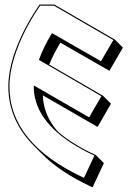

<svg xmlns="http://www.w3.org/2000/svg" viewBox="-20 -759 561 832"><path d="M372.6 48.8Q241.2 -12.7 163.1 -90.8L128.9 -125Q16.1 -237.8 16.1 -384.3Q16.1 -445.3 38.1 -514.6Q73.2 -624.5 148.9 -735.4L151.4 -739.3H215.3L478 -587.4L512.7 -552.7L454.1 -452.1L241.7 -574.2Q211.4 -524.4 193.4 -479L426.3 -344.2L460.9 -309.6L402.8 -209L166 -345.7V-338.9Q166 -325.2 171.4 -300.8Q184.6 -241.7 230 -189.5Q290.5 -136.2 387.2 -90.8L395.5 -86.9L430.2 -52.2L380.9 53.2ZM339.8 9.8 343.8 11.7 389.2 -84.5 385.3 -86.4Q164.1 -190.4 131.8 -334.5Q126.5 -359.4 126.5 -373.5V-388.7L366.2 -250.5L419.4 -342.3L148.4 -499.5L149.9 -502.9Q168.5 -554.2 202.6 -611.3L205.1 -615.7L417.5 -493.7L471.2 -585.4L213.9 -734.4H154.3L152.8 -732.9Q77.6 -622.6 43 -513.2Q21 -444.3 21 -384.3Q21 -139.6 339.8 9.8Z"/></svg>

Font: KultiginGolge
Style: Regular
Weight: 400
Designer: facebook.com/biligbitig
Foundry: facebook.com/biligbitig
Version: Version 1.0